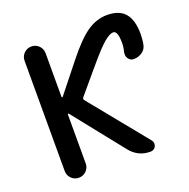

<svg xmlns="http://www.w3.org/2000/svg" viewBox="-132 -900 992 1007"><g transform="rotate(-20 363.5 -397.0)"><path d="M569.3 -773.4Q637.7 -773.4 669.9 -735.4Q702.1 -697.3 702.1 -620.1Q702.1 -588.9 696.3 -560.5Q691.4 -536.1 670.4 -522Q649.4 -507.8 623 -507.8Q604.5 -507.8 593.8 -524.4Q586.9 -535.2 586.9 -546.9Q586.9 -552.7 587.9 -559.6Q594.7 -584 594.7 -608.4Q594.7 -676.8 569.3 -676.8Q549.8 -676.8 517.6 -649.9Q485.4 -623 422.9 -548.8L305.7 -410.2Q299.8 -402.3 305.7 -394.5L565.4 -75.2Q573.2 -65.4 573.2 -54.7Q573.2 -47.9 570.3 -40Q560.5 -21.5 540 -21.5Q470.7 -21.5 427.7 -76.2L205.1 -355.5Q204.1 -357.4 201.7 -356.4Q199.2 -355.5 199.2 -353.5V-80.1Q199.2 -55.7 182.1 -38.6Q165 -21.5 140.6 -21.5Q116.2 -21.5 99.1 -38.6Q82 -55.7 82 -80.1V-695.3Q82 -719.7 99.1 -736.8Q116.2 -753.9 140.6 -753.9Q165 -753.9 182.1 -736.8Q199.2 -719.7 199.2 -695.3V-451.2Q199.2 -449.2 201.7 -448.2Q204.1 -447.3 205.1 -449.2L331.1 -607.4Q405.3 -701.2 458.5 -737.3Q511.7 -773.4 569.3 -773.4Z"/></g></svg>

Font: Gen Jyuu GothicX Medium
Style: Regular
Weight: 500
Designer: Ryoko NISHIZUKA (kana &amp; ideographs); Paul D. Hunt (Latin, Greek &amp; Cyrillic); Wenlong ZHANG (bopomofo); Sandoll C
Version: Version 1.058.20140828